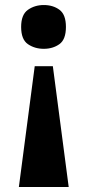

<svg xmlns="http://www.w3.org/2000/svg" viewBox="-20 -563 420 763"><path d="M190 -300 253 180H55L118 -300ZM154 -543Q191 -543 216.5 -524Q242 -505 242 -456Q242 -406 216 -387.5Q190 -369 154 -369Q118 -369 91 -387.5Q64 -406 64 -456Q64 -505 91 -524Q118 -543 154 -543Z"/></svg>

Font: Noto Serif Gujarati ExtraBold
Style: Regular
Weight: 800
Version: Version 2.102